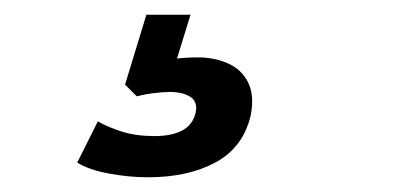

<svg xmlns="http://www.w3.org/2000/svg" viewBox="-20 -40 540 261"><path d="M181 201Q156 201 128.5 196Q101 191 85 181L113 125Q127 133 146 139Q165 145 190 145Q213 145 227.5 137.5Q242 130 246 113Q249 98 238.5 91.5Q228 85 211 85Q203 85 190 86.5Q177 88 166 91L150 75L179 -20H239L214 61L190 47Q200 42 216.5 40Q233 38 249 38Q271 38 289.5 46Q308 54 317 71.5Q326 89 321 116Q311 160 273.5 180.5Q236 201 181 201Z"/></svg>

Font: Nunito Sans 7pt SemiCondensed
Style: Bold Italic
Weight: 700
Width: 4
Italic angle: -9°
Designer: Vernon Adams
Foundry: Vernon Adams
Version: Version 3.101;gftools[0.9.27]